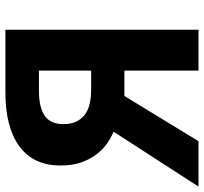

<svg xmlns="http://www.w3.org/2000/svg" viewBox="-47 -712 754 710"><g transform="rotate(-90 330.0 -357.0)"><path d="M198 -314Q176 -323 154 -338.5Q132 -354 114 -377.5Q96 -401 84.5 -433.5Q73 -466 73 -510Q73 -610 143.5 -662Q214 -714 343 -714H575V0H424V-274H330L163 0H-5ZM226 -499Q226 -451 256.5 -424Q287 -397 353 -397H424V-590H349Q289 -590 257.5 -569Q226 -548 226 -499Z"/></g></svg>

Font: BC Sans
Style: Bold
Weight: 700
Designer: Monotype Design Team
Province of B.C.
Foundry: Monotype Imaging Inc.
Version: Version 2.000;GOOG;noto-source:20170915:90ef993387c0